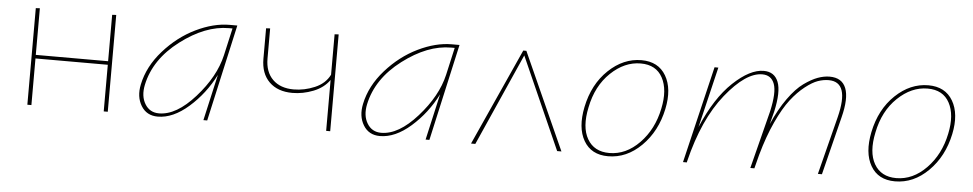

<svg xmlns="http://www.w3.org/2000/svg" viewBox="-32 -606 4075 804"><g transform="rotate(5 2005.5 -203.5)"><path d="M414 -406 431 -407V0H414V-196H110V0H93V-406L110 -407V-211H414Z M908 -407H940L849 0H833L877 -194Q836 -113 770.5 -55.5Q705 2 641 2Q594 2 571 -36Q548 -74 559 -126Q575 -203 633.5 -269Q692 -335 766 -371Q840 -407 908 -407ZM645 -12Q718 -12 796 -99.5Q874 -187 895 -278L921 -393H906Q807 -393 703 -314Q599 -235 576 -126Q566 -78 586 -45Q606 -12 645 -12Z M1349 -406 1366 -407V0H1349V-214Q1325 -180 1281.5 -163Q1238 -146 1194 -146Q1132 -146 1096.5 -181Q1061 -216 1061 -278V-406L1078 -407V-280Q1078 -224 1110 -192.5Q1142 -161 1198 -161Q1243 -161 1286.5 -179.5Q1330 -198 1349 -236Z M1842 -407H1874L1783 0H1767L1811 -194Q1770 -113 1704.5 -55.5Q1639 2 1575 2Q1528 2 1505 -36Q1482 -74 1493 -126Q1509 -203 1567.5 -269Q1626 -335 1700 -371Q1774 -407 1842 -407ZM1579 -12Q1652 -12 1730 -99.5Q1808 -187 1829 -278L1855 -393H1840Q1741 -393 1637 -314Q1533 -235 1510 -126Q1500 -78 1520 -45Q1540 -12 1579 -12Z M2338 0H2320L2148 -387L1976 0H1958L2142 -407H2155Z M2534 3Q2463 3 2431.5 -51.5Q2400 -106 2418 -194Q2438 -291 2500.5 -350.5Q2563 -410 2639 -410Q2710 -410 2742 -355.5Q2774 -301 2756 -215Q2736 -120 2674 -58.5Q2612 3 2534 3ZM2538 -11Q2608 -11 2664.5 -69Q2721 -127 2739 -215Q2756 -295 2729 -345.5Q2702 -396 2637 -396Q2569 -396 2511 -340.5Q2453 -285 2435 -194Q2417 -110 2445.5 -60.5Q2474 -11 2538 -11Z M3430 -410Q3482 -410 3498.5 -368Q3515 -326 3494 -244L3433 0H3416L3478 -244Q3516 -395 3427 -395Q3405 -395 3382 -387Q3359 -379 3329 -355.5Q3299 -332 3271 -296Q3243 -260 3214.5 -198.5Q3186 -137 3164 -58L3149 0H3132L3194 -244Q3212 -324 3199 -359.5Q3186 -395 3148 -395Q3079 -395 2994.5 -290Q2910 -185 2866 -5L2865 0H2849L2946 -407H2962L2901 -152Q2954 -277 3024.5 -343.5Q3095 -410 3153 -410Q3198 -410 3214 -369.5Q3230 -329 3211 -244L3197 -190Q3225 -254 3258 -300Q3291 -346 3322.5 -368.5Q3354 -391 3380 -400.5Q3406 -410 3430 -410Z M3740 3Q3669 3 3637.5 -51.5Q3606 -106 3624 -194Q3644 -291 3706.5 -350.5Q3769 -410 3845 -410Q3916 -410 3948 -355.5Q3980 -301 3962 -215Q3942 -120 3880 -58.5Q3818 3 3740 3ZM3744 -11Q3814 -11 3870.5 -69Q3927 -127 3945 -215Q3962 -295 3935 -345.5Q3908 -396 3843 -396Q3775 -396 3717 -340.5Q3659 -285 3641 -194Q3623 -110 3651.5 -60.5Q3680 -11 3744 -11Z"/></g></svg>

Font: EauTestInfant Thin
Style: Italic
Weight: 250
Italic angle: -12°
Designer: Christian Thalmann (Catharsis Fonts)
Version: Version 0.001;PS 000.001;hotconv 1.0.88;makeotf.lib2.5.64775